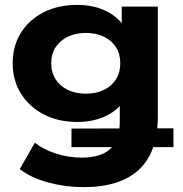

<svg xmlns="http://www.w3.org/2000/svg" viewBox="-20 -565 751 787"><path d="M323 202Q248 202 177.5 183Q107 164 61 128L123 20Q156 47 208 64Q260 81 314 81Q395 81 433 44.5Q471 8 471 -66V-147L481 -286L479 -422V-538H627V-90Q627 58 550 130Q473 202 323 202ZM273 38V-38L691 -39V38ZM297 -65Q219 -65 159.5 -96Q100 -127 66 -181Q32 -235 32 -306Q32 -377 66 -431Q100 -485 159.5 -515Q219 -545 297 -545Q364 -545 416.5 -519Q469 -493 500 -440.5Q531 -388 531 -305Q531 -223 500.5 -170Q470 -117 417 -91Q364 -65 297 -65ZM332 -181Q374 -181 406 -196.5Q438 -212 455.5 -240Q473 -268 473 -306Q473 -344 455.5 -371.5Q438 -399 406 -414.5Q374 -430 332 -430Q290 -430 258 -414.5Q226 -399 208 -371.5Q190 -344 190 -306Q190 -268 208 -240Q226 -212 258 -196.5Q290 -181 332 -181Z"/></svg>

Font: MOST Montserrat
Style: Bold
Weight: 700
Designer: Julieta Ulanovsky
Foundry: Julieta Ulanovsky
Version: Version 8.000;March 11, 2024;FontCreator 15.0.0.2926 64-bit